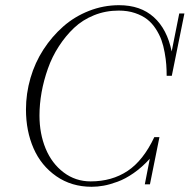

<svg xmlns="http://www.w3.org/2000/svg" viewBox="-20 -696 720 729"><path d="M328.1 13.2Q251.5 13.2 193.8 -26.9Q136.2 -66.9 107.4 -132.8Q78.6 -198.7 78.6 -280.3Q78.6 -340.8 95.7 -399.7Q112.8 -458.5 145 -508.1Q177.2 -557.6 220.2 -595.5Q263.2 -633.3 318.1 -654.8Q373 -676.3 432.1 -676.3Q513.7 -676.3 564.2 -630.6Q614.7 -585 631.8 -500.5L660.6 -645H680.2L632.3 -408.2H612.8Q612.8 -430.2 611.3 -450.4Q609.9 -470.7 605.2 -496.6Q600.6 -522.5 593 -543.7Q585.4 -564.9 571.5 -586.4Q557.6 -607.9 538.8 -622.6Q520 -637.2 492.4 -646.5Q464.8 -655.8 430.7 -655.8Q380.9 -655.8 337.2 -638.2Q293.5 -620.6 261.2 -590.1Q229 -559.6 203.4 -520Q177.7 -480.5 161.9 -435.5Q146 -390.6 137.9 -345.5Q129.9 -300.3 129.9 -257.3Q129.9 -188.5 153.3 -131.8Q176.8 -75.2 221.7 -41.3Q266.6 -7.3 324.2 -7.3Q404.8 -7.3 464.4 -46.9Q523.9 -86.4 565.9 -175.3H585.4L549.3 3.9H529.8L548.8 -93.3Q519.5 -61 487.5 -38.8Q455.6 -16.6 426 -5.9Q396.5 4.9 373.3 9Q350.1 13.2 328.1 13.2Z"/></svg>

Font: Elstob ExtraLight
Style: Italic
Weight: 200
Italic angle: -20°
Designer: Peter S. Baker
Version: Version 1.015